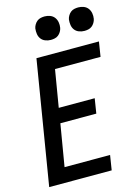

<svg xmlns="http://www.w3.org/2000/svg" viewBox="-139 -1029 791 1104"><g transform="rotate(-15 256.0 -477.5)"><path d="M12 0 133 -735H505L491 -647H220L183 -426H397L383 -338H169L127 -88H398L384 0ZM441 -815Q424 -815 408.5 -821Q393 -827 383.5 -839.5Q374 -852 371.5 -868.5Q369 -885 371 -902Q373 -913 379.5 -924Q386 -935 395.5 -942.5Q405 -950 417 -952.5Q429 -955 440 -955Q457 -955 472.5 -949Q488 -943 497.5 -930.5Q507 -918 510 -901.5Q513 -885 510 -868Q508 -857 501.5 -846Q495 -835 485.5 -827.5Q476 -820 464 -817.5Q452 -815 441 -815ZM241 -815Q224 -815 208.5 -821Q193 -827 183.5 -839.5Q174 -852 171.5 -868.5Q169 -885 171 -902Q173 -913 179.5 -924Q186 -935 195.5 -942.5Q205 -950 217 -952.5Q229 -955 240 -955Q257 -955 272.5 -949Q288 -943 297.5 -930.5Q307 -918 310 -901.5Q313 -885 310 -868Q308 -857 301.5 -846Q295 -835 285.5 -827.5Q276 -820 264 -817.5Q252 -815 241 -815Z"/></g></svg>

Font: Iosevka Term Curly Semibold
Style: Italic
Weight: 600
Italic angle: -9°
Designer: Belleve Invis
Foundry: Belleve Invis
Version: Version 32.3.0